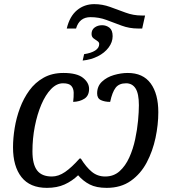

<svg xmlns="http://www.w3.org/2000/svg" viewBox="-20 -899 829 929"><path d="M303 -761Q317 -820 352.5 -849.5Q388 -879 436 -879Q475 -879 512.5 -865.5Q550 -852 587.5 -838Q625 -824 665 -824H682L668 -761H648Q606 -761 568.5 -775Q531 -789 495 -802.5Q459 -816 418 -816Q364 -816 348 -761ZM387 -637Q421 -642 440.5 -654.5Q460 -667 460 -686Q460 -695 451 -700.5Q442 -706 432.5 -713.5Q423 -721 423 -735Q423 -755 438 -766Q453 -777 474 -777Q494 -777 509.5 -765Q525 -753 525 -724Q525 -695 505.5 -669Q486 -643 453 -626.5Q420 -610 380 -606ZM207 10Q125 10 84 -42Q43 -94 43 -186Q43 -230 51 -279.5Q59 -329 76.5 -376Q94 -423 122 -461.5Q150 -500 191 -523Q232 -546 287 -546Q352 -546 381.5 -522.5Q411 -499 411 -469Q411 -436 388.5 -421.5Q366 -407 334 -406Q337 -431 336.5 -451Q336 -471 325 -483.5Q314 -496 285 -496Q254 -496 227 -468Q200 -440 180 -393Q160 -346 148.5 -287.5Q137 -229 137 -167Q137 -104 159.5 -74.5Q182 -45 231 -45Q263 -45 295 -67Q327 -89 365 -132H371Q397 -90 424.5 -67.5Q452 -45 489 -45Q530 -45 558.5 -70.5Q587 -96 605.5 -137Q624 -178 634 -225Q644 -272 648 -315.5Q652 -359 652 -390Q652 -446 636 -471Q620 -496 590 -496Q556 -496 539.5 -474.5Q523 -453 513 -406Q487 -406 468.5 -414.5Q450 -423 450 -447Q450 -482 473.5 -504Q497 -526 531.5 -536Q566 -546 598 -546Q672 -546 709 -495.5Q746 -445 746 -356Q746 -296 732.5 -232Q719 -168 690 -113Q661 -58 613 -24Q565 10 496 10Q446 10 414 -6.5Q382 -23 358 -51Q329 -23 292.5 -6.5Q256 10 207 10Z"/></svg>

Font: NotoSerif-Italic
Style: Regular
Weight: 400
Italic angle: -12°
Designer: Monotype Design Team
Foundry: Monotype Imaging Inc.
Version: Version 2.007; ttfautohint (v1.8) -l 8 -r 50 -G 200 -x 14 -D